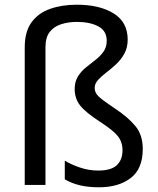

<svg xmlns="http://www.w3.org/2000/svg" viewBox="-20 -785 671 815"><path d="M522 -617Q522 -583 508 -557.5Q494 -532 473 -512.5Q452 -493 431 -477Q410 -461 396 -445.5Q382 -430 382 -412Q382 -399 388.5 -388Q395 -377 414 -362.5Q433 -348 470 -323Q524 -287 555 -249.5Q586 -212 586 -153Q586 -68 534.5 -29Q483 10 400 10Q353 10 317 1Q281 -8 255 -24V-103Q281 -87 319 -74Q357 -61 397 -61Q452 -61 476 -84Q500 -107 500 -147Q500 -183 479.5 -208Q459 -233 406 -267Q343 -308 320 -337.5Q297 -367 297 -407Q297 -438 310.5 -460Q324 -482 344.5 -498.5Q365 -515 385.5 -531Q406 -547 419.5 -566Q433 -585 433 -612Q433 -654 397.5 -673Q362 -692 306 -692Q271 -692 240.5 -682.5Q210 -673 191.5 -650Q173 -627 173 -584V0H85V-584Q85 -651 114 -690.5Q143 -730 193 -747.5Q243 -765 306 -765Q403 -765 462.5 -728Q522 -691 522 -617Z"/></svg>

Font: Noto Sans Pau Cin Hau
Style: Regular
Weight: 400
Designer: Monotype Design Team
Foundry: Monotype Imaging Inc.
Version: Version 2.002; ttfautohint (v1.8.4.7-5d5b)